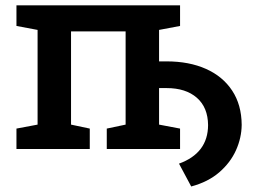

<svg xmlns="http://www.w3.org/2000/svg" viewBox="-20 -548 968 706"><path d="M683.1 137.7 638.2 53.7Q744.6 15.1 745.1 -87.9Q744.6 -152.8 703.9 -188.5Q663.1 -224.1 592.8 -224.1H564.9V-89.8L642.1 -75.2V0H372.6V-75.2L441.9 -89.8V-432.6H241.2V-89.8L310.1 -75.2V0H40.5V-75.2L118.2 -89.8V-438L40.5 -452.6V-528.3H642.1V-452.6L564.9 -438V-322.3H592.8Q675.3 -322.3 737.3 -294.7Q799.3 -267.1 833.7 -214.8Q868.2 -162.6 868.7 -88.9Q868.2 -41 847.7 4.6Q827.1 50.3 786.1 85.7Q745.1 121.1 683.1 137.7Z"/></svg>

Font: Roboto Slab Medium
Style: Regular
Weight: 500
Designer: Google
Version: Version 2.001; ttfautohint (v1.8.3)